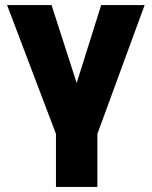

<svg xmlns="http://www.w3.org/2000/svg" viewBox="-20 -530 600 760"><path d="M201.5 210V0L8 -510H184L283.5 -201.5L380.5 -510H552.5L365.5 0V210Z"/></svg>

Font: Geologica
Style: Bold
Weight: 700
Designer: Sindre Bremnes, Frode Helland
Foundry: Monokrom Skriftforlag AS
Version: Version 1.010; ttfautohint (v1.8.4.7-5d5b);gftools[0.9.28]